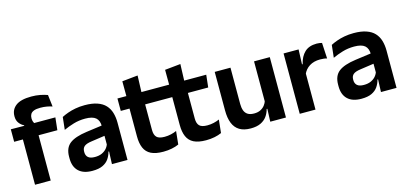

<svg xmlns="http://www.w3.org/2000/svg" viewBox="-61 -1085 3188 1507"><g transform="rotate(-15 1532.5 -332.0)"><path d="M228.5 -676.5Q267.5 -676.5 300.5 -670Q333.5 -663.5 359 -654L370.5 -558Q349 -564.5 325.8 -568.8Q302.5 -573 274.5 -573Q241 -573 221.8 -565.5Q202.5 -558 194.5 -544Q186.5 -530 186.5 -511V-509.5Q186.5 -496 190.5 -484Q194.5 -472 200 -462.5L116.5 -459.5V-473Q93.5 -484 77.5 -505.5Q61.5 -527 61.5 -559V-561.5Q61.5 -614.5 102.2 -645.5Q143 -676.5 228.5 -676.5ZM78.5 0V-433H206V0ZM7.5 -368V-469.5L131.5 -468.5L181.5 -469.5H369.5L358.5 -368Z M703.5 0 708 -120 704.5 -131V-284.5L704 -306.5Q704 -354.5 677.8 -377Q651.5 -399.5 592 -399.5Q541.5 -399.5 497.2 -386.2Q453 -373 415.5 -355.5L426.5 -457.5Q448.5 -469 476.8 -479.2Q505 -489.5 540 -496Q575 -502.5 615.5 -502.5Q675.5 -502.5 717 -488.2Q758.5 -474 783.2 -447.5Q808 -421 819 -384.2Q830 -347.5 830 -303V0ZM543 11.5Q470 11.5 431.8 -25Q393.5 -61.5 393.5 -129V-143Q393.5 -214.5 437.5 -248.8Q481.5 -283 577 -296L716 -315L723.5 -232.5L595.5 -214Q553.5 -208.5 535.8 -194Q518 -179.5 518 -151.5V-146.5Q518 -119 535.2 -103.8Q552.5 -88.5 589.5 -88.5Q622.5 -88.5 646 -99Q669.5 -109.5 684.8 -126.8Q700 -144 706.5 -165.5L724.5 -102H702.5Q694.5 -70.5 676.8 -44.8Q659 -19 627 -3.8Q595 11.5 543 11.5Z M1119.5 10.5Q1057 10.5 1019.8 -8.2Q982.5 -27 966 -65Q949.5 -103 949.5 -158.5V-444.5H1076.5V-177.5Q1076.5 -137.5 1094.8 -118.8Q1113 -100 1159 -100Q1186 -100 1211 -105.8Q1236 -111.5 1257 -121L1246 -14Q1221 -2.5 1188.8 4Q1156.5 10.5 1119.5 10.5ZM878.5 -385.5V-486.5H1252.5L1241.5 -385.5ZM951 -477 950.5 -607 1078 -620 1073 -477Z M1467 10.5Q1404.5 10.5 1367.2 -8.2Q1330 -27 1313.5 -65Q1297 -103 1297 -158.5V-444.5H1424V-177.5Q1424 -137.5 1442.2 -118.8Q1460.5 -100 1506.5 -100Q1533.5 -100 1558.5 -105.8Q1583.5 -111.5 1604.5 -121L1593.5 -14Q1568.5 -2.5 1536.2 4Q1504 10.5 1467 10.5ZM1226 -385.5V-486.5H1600L1589 -385.5ZM1298.5 -477 1298 -607 1425.5 -620 1420.5 -477Z M1798 -490.5V-195.5Q1798 -165 1806.2 -142.2Q1814.5 -119.5 1833.8 -107.2Q1853 -95 1885.5 -95Q1915 -95 1936.5 -105.5Q1958 -116 1972 -133.8Q1986 -151.5 1992.5 -173.5L2012.5 -104H1988.5Q1980.5 -72 1961.8 -45.8Q1943 -19.5 1910.8 -4Q1878.5 11.5 1830 11.5Q1774 11.5 1738.8 -10Q1703.5 -31.5 1686.8 -73.5Q1670 -115.5 1670 -177V-490.5ZM2117.5 -490.5V0H1990L1994.5 -119L1989.5 -129.5V-490.5Z M2354 -285 2321.5 -370.5H2352.5Q2366 -430 2401.5 -464Q2437 -498 2500 -498Q2513 -498 2523.5 -496.2Q2534 -494.5 2542.5 -492L2549.5 -364Q2538.5 -367.5 2524 -369.2Q2509.5 -371 2493.5 -371Q2442.5 -371 2406.8 -348.5Q2371 -326 2354 -285ZM2229.5 0V-490.5H2351.5L2346 -340L2357.5 -335.5V0Z M2889.5 0 2894 -120 2890.5 -131V-284.5L2890 -306.5Q2890 -354.5 2863.8 -377Q2837.5 -399.5 2778 -399.5Q2727.5 -399.5 2683.2 -386.2Q2639 -373 2601.5 -355.5L2612.5 -457.5Q2634.5 -469 2662.8 -479.2Q2691 -489.5 2726 -496Q2761 -502.5 2801.5 -502.5Q2861.5 -502.5 2903 -488.2Q2944.5 -474 2969.2 -447.5Q2994 -421 3005 -384.2Q3016 -347.5 3016 -303V0ZM2729 11.5Q2656 11.5 2617.8 -25Q2579.5 -61.5 2579.5 -129V-143Q2579.5 -214.5 2623.5 -248.8Q2667.5 -283 2763 -296L2902 -315L2909.5 -232.5L2781.5 -214Q2739.5 -208.5 2721.8 -194Q2704 -179.5 2704 -151.5V-146.5Q2704 -119 2721.2 -103.8Q2738.5 -88.5 2775.5 -88.5Q2808.5 -88.5 2832 -99Q2855.5 -109.5 2870.8 -126.8Q2886 -144 2892.5 -165.5L2910.5 -102H2888.5Q2880.5 -70.5 2862.8 -44.8Q2845 -19 2813 -3.8Q2781 11.5 2729 11.5Z"/></g></svg>

Font: Anek Telugu SemiBold
Style: Regular
Weight: 600
Designer: Omkar Bhoir (Telugu), Yesha Goshar (Latin)
Foundry: Ek Type
Version: Version 1.003